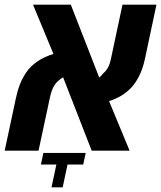

<svg xmlns="http://www.w3.org/2000/svg" viewBox="-34 -652 697 831"><path d="M80.1 -339.4Q118.7 -394.5 197.3 -418.5L108.9 -631.8H272.5L395.5 -316.4Q404.3 -323.2 412.1 -334Q425.8 -345.2 433.8 -360.4Q441.9 -375.5 446.8 -400.4L496.1 -631.8H643.1L594.2 -401.4Q586.4 -363.8 573.7 -334.7Q561 -305.7 542 -281.7Q524.9 -260.3 498 -242.4Q471.2 -224.6 438 -214.4L526.9 0H362.8L239.3 -316.9Q231 -314 219.7 -303.2Q205.6 -292 196.5 -273.9Q187.5 -255.9 181.6 -227.5L132.8 0H-13.7L34.7 -226.6Q42 -260.7 52.5 -287.4Q63 -314 80.1 -339.4ZM210 60.1H143.1L153.8 9.8H336.9L326.2 60.1H258.3L237.3 158.7H189Z"/></svg>

Font: Viking Open Sans
Style: Bold Italic
Weight: 700
Italic angle: -12°
Foundry: Ascender Corporation
Version: Version 2.000